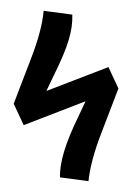

<svg xmlns="http://www.w3.org/2000/svg" viewBox="-54 -799 590 856"><g transform="rotate(-5 240.5 -371.0)"><path d="M440 -483 476 -384 383 -193Q324 -73 307 16L182 -12Q187 -109 285 -271L325 -340L41 -258L5 -357L99 -550Q159 -672 174 -758L300 -730Q297 -676 273.5 -617.5Q250 -559 197 -472L155 -401Z"/></g></svg>

Font: FiraGO SemiBold
Style: Regular
Weight: 600
Designer: bBox Type
Foundry: bBox Type GmbH
Version: Version 1.001;PS 001.001;hotconv 1.0.88;makeotf.lib2.5.64775